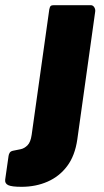

<svg xmlns="http://www.w3.org/2000/svg" viewBox="-115 -550 401 740"><path d="M183 -13Q174 50 144 90Q114 130 68.5 150Q23 170 -32 170Q-70 170 -83.5 163.5Q-97 157 -95 142L-82 51Q-81 44 -77.5 38.5Q-74 33 -65 31L-35 25Q-21 22 -9 10Q3 -2 7 -30L75 -514Q77 -524 80.5 -527Q84 -530 92 -530H235Q243 -530 248 -522.5Q253 -515 252 -506L183 -13Z"/></svg>

Font: Libre Franklin ExtraBold
Style: Italic
Weight: 800
Italic angle: -8°
Designer: Pablo Impallari, Rodrigo Fuenzalida, Nhung Nguyen
Foundry: Impallari Type
Version: Version 3.000